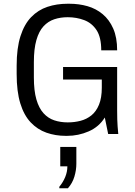

<svg xmlns="http://www.w3.org/2000/svg" viewBox="-20 -716 722 1026"><path d="M332 10Q276 10 228 -7Q180 -24 144 -62Q108 -100 88.5 -163.5Q69 -227 69 -321V-365Q69 -459 89.5 -523Q110 -587 147 -625Q184 -663 233.5 -679.5Q283 -696 341 -696H351Q402 -696 447.5 -683Q493 -670 528.5 -640.5Q564 -611 585 -563.5Q606 -516 606 -447H521Q521 -517 496 -555Q471 -593 430 -608.5Q389 -624 342 -624Q303 -624 270 -613Q237 -602 212.5 -575.5Q188 -549 174.5 -502Q161 -455 161 -384V-302Q161 -231 174.5 -184.5Q188 -138 212.5 -111Q237 -84 270 -73Q303 -62 342 -62Q378 -62 410.5 -70.5Q443 -79 468.5 -99.5Q494 -120 509 -156.5Q524 -193 524 -248V-291H317V-358H606V-125Q606 -73 608.5 -41Q611 -9 612 0H558L540 -88Q509 -38 454 -14Q399 10 338 10ZM297 290V282Q317 258 328.5 230Q340 202 340 173H302V69H388V159Q388 193 377.5 228Q367 263 343 290Z"/></svg>

Font: Chivo Medium Light
Style: Regular
Weight: 300
Version: Version 2.002